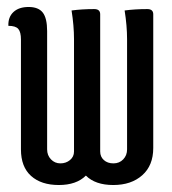

<svg xmlns="http://www.w3.org/2000/svg" viewBox="-20 -520 493 550"><path d="M344 -408Q344 -446 337 -490Q367 -494 402 -494Q419 -494 419 -479V-96Q419 -46 387.5 -18Q356 10 304.5 10Q253 10 226 -17Q199 10 148.5 10Q98 10 69 -16Q40 -42 40 -92V-407Q40 -428 32.5 -437Q25 -446 4 -446Q3 -471 18.5 -485.5Q34 -500 62 -500Q90 -500 102.5 -484Q115 -468 115 -431V-92Q115 -75 126 -63.5Q137 -52 153 -52Q169 -52 180.5 -61.5Q192 -71 192 -86V-408Q192 -446 185 -490Q215 -494 250 -494Q267 -494 267 -479V-86Q267 -71 277.5 -61.5Q288 -52 305 -52Q322 -52 333 -63.5Q344 -75 344 -92Z"/></svg>

Font: Medula One
Style: Regular
Weight: 400
Designer: Luciano Vergara
Foundry: Luciano Vergara
Version: Version 1.002